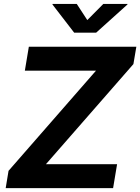

<svg xmlns="http://www.w3.org/2000/svg" viewBox="-20 -968 722 988"><path d="M9.3 0 23.9 -88.9 474.1 -604.5H107.9L128.4 -727.5H681.6L666.5 -638.2L216.3 -123H582.5L562 0ZM375 -947.8 429.2 -864.7 511.7 -947.8H636.2L635.7 -944.8L474.6 -799.8H361.8L250 -944.8L250.5 -947.8Z"/></svg>

Font: Inter 18pt
Style: Bold Italic
Weight: 700
Italic angle: -9.3988°
Designer: Rasmus Andersson
Foundry: rsms
Version: Version 4.001;git-66647c0bb